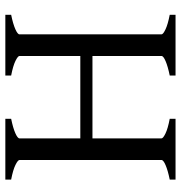

<svg xmlns="http://www.w3.org/2000/svg" viewBox="-0 -654 655 694"><g transform="rotate(-90 327.0 -307.5)"><path d="M24.4 0V-21Q57.6 -27.8 76.4 -35.9Q95.2 -43.9 95.2 -50.8V-564Q95.2 -569.8 77.4 -578.6Q59.6 -587.4 24.4 -594.2V-615.2H244.1V-594.2Q210.9 -587.4 192.1 -579.1Q173.3 -570.8 173.3 -564V-344.2H471.2V-564Q471.2 -569.8 453.4 -578.6Q435.5 -587.4 400.4 -594.2V-615.2H620.1V-594.2Q586.9 -587.4 568.1 -579.1Q549.3 -570.8 549.3 -564V-50.8Q549.3 -44.9 567.1 -36.4Q585 -27.8 620.1 -21V0H400.4V-21Q433.6 -27.8 452.4 -35.9Q471.2 -43.9 471.2 -50.8V-300.3H173.3V-50.8Q173.3 -44.9 190.9 -36.4Q208.5 -27.8 244.1 -21V0Z"/></g></svg>

Font: Noto Serif Devanagari
Style: Regular
Weight: 400
Designer: Monotype Design Team
Foundry: Monotype Imaging Inc.
Version: Version 1.01